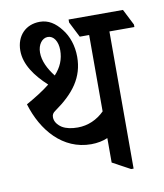

<svg xmlns="http://www.w3.org/2000/svg" viewBox="-75 -697 655 765"><g transform="rotate(-10 252.5 -314.5)"><path d="M255 -119C280 -119 304 -124 322 -132V-33L394 6H404V-549H505V-559L472 -624H252V-612L284 -549H322V-240C293 -211 255 -194 214 -194C189 -194 168 -198 151 -208C134 -219 123 -234 123 -251C123 -261 126 -268 138 -276C216 -331 260 -389 260 -472C260 -517 246 -557 223 -586C199 -617 172 -635 137 -635C80 -635 41 -595 41 -535C41 -479 78 -428 127 -383C101 -362 69 -342 30 -320C63 -210 140 -119 255 -119ZM117 -514C117 -546 135 -570 158 -570C182 -570 198 -545 198 -510C198 -473 185 -442 159 -414C134 -446 117 -480 117 -514Z"/></g></svg>

Font: Noto Serif Devanagari ExtraCondensed Medium
Style: Regular
Weight: 500
Width: 2
Designer: Universal Thirst, Indian Type Foundry and the Monotype Design Team
Foundry: Monotype Imaging Inc.
Version: Version 2.004